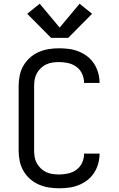

<svg xmlns="http://www.w3.org/2000/svg" viewBox="-20 -1002 640 1030"><path d="M297 8Q269 8 241 3.5Q213 -1 187 -12.5Q161 -24 140 -43Q119 -62 105 -86.5Q91 -111 85.5 -139Q80 -167 80 -195V-540Q80 -568 85.5 -596Q91 -624 105 -648.5Q119 -673 140 -692Q161 -711 187 -722.5Q213 -734 241 -738.5Q269 -743 297 -743Q324 -743 350.5 -739.5Q377 -736 402 -726Q427 -716 448.5 -699.5Q470 -683 484.5 -660.5Q499 -638 506.5 -612Q514 -586 514 -560Q514 -559 514 -558Q514 -557 514 -557H431Q431 -557 431 -557.5Q431 -558 431 -558Q431 -583 420.5 -606Q410 -629 390 -643.5Q370 -658 346 -663.5Q322 -669 297 -669Q280 -669 262 -666.5Q244 -664 228 -656.5Q212 -649 199 -636.5Q186 -624 177.5 -608.5Q169 -593 166 -575.5Q163 -558 163 -540V-195Q163 -177 166 -159.5Q169 -142 177.5 -126.5Q186 -111 199 -98.5Q212 -86 228 -78.5Q244 -71 262 -68.5Q280 -66 297 -66Q322 -66 346 -71.5Q370 -77 390 -91.5Q410 -106 420.5 -129Q431 -152 431 -177Q431 -177 431 -177.5Q431 -178 431 -178H514Q514 -178 514 -177Q514 -176 514 -175Q514 -149 506.5 -123Q499 -97 484.5 -74.5Q470 -52 448.5 -35.5Q427 -19 402 -9Q377 1 350.5 4.5Q324 8 297 8ZM346 -799H254L126 -928L193 -982L300 -854L407 -982L474 -928Z"/></svg>

Font: Iosevka Curly Extended
Style: Regular
Weight: 400
Width: 7
Monospace: yes
Designer: Belleve Invis
Foundry: Belleve Invis
Version: Version 11.1.0; ttfautohint (v1.8.3)